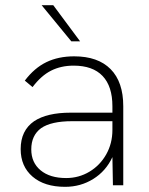

<svg xmlns="http://www.w3.org/2000/svg" viewBox="-20 -717 575 743"><path d="M415 -109Q390 -55 341 -24.5Q292 6 232 6Q152 6 106 -33.5Q60 -73 60 -140Q60 -212 112 -248Q162 -281 253 -281H415V-306Q415 -383 377 -423Q339 -463 265 -463Q216 -463 177.5 -443.5Q139 -424 106 -380L76 -405Q113 -454 159.5 -476.5Q206 -499 267 -499Q359 -499 408 -449.5Q457 -400 457 -306V0H417ZM236 -28Q285 -28 326 -52.5Q367 -77 391 -119.5Q415 -162 415 -214V-248H259Q178 -248 139 -221Q101 -193 101 -139Q101 -88 137 -58Q173 -28 236 -28ZM141 -697H186L290 -557H256Z"/></svg>

Font: Hanken Grotesk ExtraLight
Style: Regular
Weight: 200
Designer: Alfredo Marco Pradil
Foundry: Hanken Design Co.
Version: Version 3.014